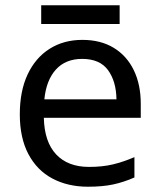

<svg xmlns="http://www.w3.org/2000/svg" viewBox="-20 -697 604 727"><path d="M292 -546Q361 -546 410.5 -516Q460 -486 486.5 -431.5Q513 -377 513 -304V-251H146Q148 -160 192.5 -112.5Q237 -65 317 -65Q368 -65 407.5 -74.5Q447 -84 489 -102V-25Q448 -7 408 1.5Q368 10 313 10Q237 10 178.5 -21Q120 -52 87.5 -113.5Q55 -175 55 -264Q55 -352 84.5 -415Q114 -478 167.5 -512Q221 -546 292 -546ZM291 -474Q228 -474 191.5 -433.5Q155 -393 148 -321H421Q420 -389 389 -431.5Q358 -474 291 -474ZM433 -677V-606H136V-677Z"/></svg>

Font: Noto Sans Mandaic
Style: Regular
Weight: 400
Designer: Monotype Design Team
Foundry: Monotype Imaging Inc.
Version: Version 2.002; ttfautohint (v1.8.4.7-5d5b)